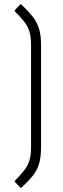

<svg xmlns="http://www.w3.org/2000/svg" viewBox="-20 -720 290 884"><path d="M72 142 50 119Q46 115 50 111Q73 87 89.5 67Q106 47 114.5 21.5Q123 -4 123 -43V-512Q123 -552 114.5 -577.5Q106 -603 89.5 -623Q73 -643 50 -666Q46 -670 50 -675L72 -698Q76 -702 81 -697Q110 -669 130 -644Q150 -619 159.5 -588.5Q169 -558 169 -513V-42Q169 3 160 33.5Q151 64 131 89Q111 114 81 142Q76 147 72 142Z"/></svg>

Font: Sofia Sans Semi Condensed Light
Style: Regular
Weight: 300
Designer: Botio Nikoltchev, Ani Petrova
Foundry: lettersoup
Version: Version 4.100; ttfautohint (v1.8.4.7-5d5b)